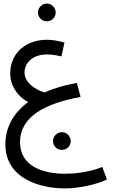

<svg xmlns="http://www.w3.org/2000/svg" viewBox="-20 -781 647 1072"><path d="M242 -662C269 -662 291 -684 291 -711C291 -738 269 -761 242 -761C214 -761 192 -738 192 -711C192 -684 214 -662 242 -662ZM343 271C425 271 529 246 577 221L551 151C491 176 413 189 343 189C226 189 92 151 92 13C92 -132 235 -204 430 -240L409 -318C343 -306 282 -289 230 -265C179 -278 117 -320 117 -376C117 -435 168 -477 241 -477C265 -477 296 -473 323 -466L340 -543C308 -553 272 -559 241 -559C137 -559 37 -495 37 -370C37 -303 78 -242 137 -211C57 -152 10 -72 10 25C10 214 200 271 343 271ZM326 56C353 56 375 34 375 7C375 -20 353 -43 326 -43C298 -43 276 -20 276 7C276 34 298 56 326 56Z"/></svg>

Font: Noto Sans Arabic UI
Style: Regular
Weight: 400
Designer: Monotype Design Team, Nadine Chahine and Nizar Qandah
Foundry: Monotype Imaging Inc.
Version: Version 2.010